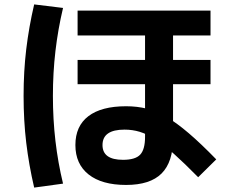

<svg xmlns="http://www.w3.org/2000/svg" viewBox="-20 -795 1040 871"><path d="M552 44Q442 44 382 -3.5Q322 -51 322 -137Q322 -223 381 -268Q440 -313 552 -313Q602 -313 646.5 -302Q691 -291 736.5 -264Q782 -237 836.5 -190.5Q891 -144 961 -72L879 9Q816 -55 769 -97Q722 -139 684.5 -163Q647 -187 614 -197Q581 -207 545 -207Q445 -207 445 -137Q445 -70 538 -70Q594 -70 616 -93.5Q638 -117 638 -174V-634H332V-747H935V-634H765V-167Q765 -60 713 -8Q661 44 552 44ZM332 -413V-523H935V-413ZM135 56Q111 -47 99 -147.5Q87 -248 87 -360Q87 -471 99 -571.5Q111 -672 135 -775L266 -759Q243 -662 231.5 -563.5Q220 -465 220 -360Q220 -254 231.5 -155.5Q243 -57 266 38Z"/></svg>

Font: M PLUS 1 Code
Style: Regular
Weight: 400
Designer: Coji Morishita
Foundry: UNDERFOREST DESIGN
Version: Version 1.005